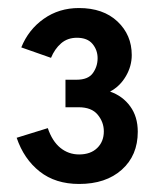

<svg xmlns="http://www.w3.org/2000/svg" viewBox="-20 -893 404 478"><path d="M177 -435Q118 -435 78.8 -466Q39.5 -497 21.5 -550L99 -574Q110 -541.5 130.2 -525Q150.5 -508.5 177 -508.5Q205.5 -508.5 222 -524.5Q238.5 -540.5 238.5 -566Q238.5 -589 223.2 -607.5Q208 -626 175.5 -626H143V-694.5H170.5Q199.5 -694.5 211.2 -711Q223 -727.5 223 -748Q223 -768.5 210.2 -783.8Q197.5 -799 171.5 -799Q148 -799 132 -785Q116 -771 107 -749L33 -775Q51 -819.5 89 -846.2Q127 -873 176.5 -873Q237 -873 272.5 -839.5Q308 -806 308 -756Q308 -728 293.2 -703Q278.5 -678 254 -665Q285.5 -654 304.2 -628.2Q323 -602.5 323 -565Q323 -506 283.2 -470.5Q243.5 -435 177 -435Z"/></svg>

Font: Overpass Medium
Style: Regular
Weight: 500
Designer: Delve Withrington, Dave Bailey, Thomas Jockin
Foundry: Delve Fonts LLC
Version: Version 4.000